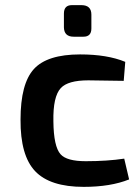

<svg xmlns="http://www.w3.org/2000/svg" viewBox="-20 -716 534 748"><path d="M297 -696Q336 -696 336 -659V-605Q336 -573 305 -573H267Q230 -573 229 -609V-663Q229 -696 260 -696ZM483 -17Q411 12 306 12Q175 12 117 -49Q59 -110 60 -250Q60 -390 112 -447Q164 -504 292 -504Q398 -504 468 -475L462 -401Q359 -403 324 -403Q245 -403 217 -373Q186 -340 188 -243Q189 -145 216 -115Q240 -88 314 -88Q398 -88 464 -98Z"/></svg>

Font: Taylor Sans Upright Semi Bold
Style: Regular
Weight: 600
Italic angle: -8°
Designer: Natanael Gama
Version: Version 1.001 September 8, 2015